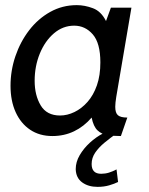

<svg xmlns="http://www.w3.org/2000/svg" viewBox="-20 -520 580 748"><path d="M184 10Q134 10 97.5 -14.5Q61 -39 41 -83Q21 -127 21 -186Q21 -245 40 -301Q59 -357 93.5 -402Q128 -447 175.5 -473.5Q223 -500 279 -500Q310 -500 342 -488Q374 -476 393 -438L412 -490H492L433 -143Q431 -131 430 -121Q429 -111 429 -104Q429 -80 439.5 -71Q450 -62 476 -62L451 10Q422 10 399 6.5Q376 3 360 -12Q344 -27 337 -62Q307 -27 268.5 -8.5Q230 10 184 10ZM214 -70Q242 -70 270 -83.5Q298 -97 321 -123Q344 -149 357.5 -187.5Q371 -226 371 -277Q371 -352 341.5 -386Q312 -420 269 -420Q225 -420 190 -390Q155 -360 135 -311Q115 -262 115 -205Q115 -149 138.5 -109.5Q162 -70 214 -70ZM381 0H434Q410 17 387.5 35.5Q365 54 351 74.5Q337 95 337 119Q337 157 374 157Q390 157 404.5 152.5Q419 148 434 140L440 189Q426 196 405.5 202Q385 208 360 208Q324 208 300 190.5Q276 173 275 139Q275 111 290.5 84.5Q306 58 330 36Q354 14 381 0Z"/></svg>

Font: Cabin VF Beta
Style: Italic
Weight: 400
Italic angle: -7°
Designer: Pablo Impallari
Foundry: Pablo Impallari. http://www.impallari.com Igino Marini. http://www.ikern.com
Version: Version 2.300